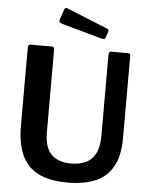

<svg xmlns="http://www.w3.org/2000/svg" viewBox="-63 -1015 842 1076"><g transform="rotate(5 358.5 -477.0)"><path d="M646 -265Q646 -166 612 -105Q578 -44 513.5 -17Q449 10 358 10Q254 10 191 -23Q128 -56 99 -121.5Q70 -187 70 -283V-724Q70 -742 84 -742H204Q218 -742 218 -726V-261Q218 -176 256.5 -137Q295 -98 369 -98Q416 -98 451 -114.5Q486 -131 505 -168Q524 -205 524 -264V-725Q524 -742 538 -742H633Q646 -742 646 -726V-265ZM255 -955Q260 -967 271 -963L505 -868Q516 -864 511 -850L500 -819Q498 -812 493.5 -810Q489 -808 479 -810L249 -874Q229 -880 235 -897Z"/></g></svg>

Font: Libre Franklin SemiBold
Style: Regular
Weight: 600
Designer: Pablo Impallari, Rodrigo Fuenzalida, Nhung Nguyen
Foundry: Impallari Type
Version: Version 3.000